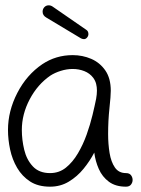

<svg xmlns="http://www.w3.org/2000/svg" viewBox="-20 -693 528 721"><path d="M168 8Q123 8 93 -11.5Q63 -31 44.5 -62.5Q26 -94 18 -131.5Q10 -169 10 -205Q10 -276 45 -344Q80 -412 139 -452Q190 -486 253 -486Q290 -486 322.5 -472Q355 -458 375.5 -428.5Q396 -399 396 -352Q396 -333 391 -286.5Q386 -240 386 -190Q386 -152 391.5 -118.5Q397 -85 411.5 -64Q426 -43 453 -43Q466 -43 472 -35Q478 -27 478 -17Q478 -8 472 0Q466 8 453 8Q414 8 389 -10.5Q364 -29 351 -58.5Q338 -88 334 -120Q318 -89 294 -59.5Q270 -30 238.5 -11Q207 8 168 8ZM168 -43Q202 -43 227.5 -63.5Q253 -84 272.5 -117Q292 -150 305.5 -188Q319 -226 327.5 -261.5Q336 -297 341 -322Q344 -339 344 -353Q344 -366 341 -378Q338 -390 330 -401Q317 -418 296.5 -426Q276 -434 253 -434Q231 -434 208.5 -427Q186 -420 169 -409Q121 -376 91.5 -320Q62 -264 62 -205Q62 -168 71 -130.5Q80 -93 103.5 -68Q127 -43 168 -43ZM295 -546Q292 -546 289 -547Q286 -548 284 -549L154 -627Q140 -635 140 -649Q140 -659 146.5 -666Q153 -673 163 -673Q171 -673 178 -668L304 -581Q312 -576 312 -565Q312 -558 307 -552Q302 -546 295 -546Z"/></svg>

Font: Twinkle Star
Style: Regular
Weight: 400
Designer: Robert E. Leuschke
Foundry: Robert E. Leuschke
Version: Version 2.010; ttfautohint (v1.8.3)